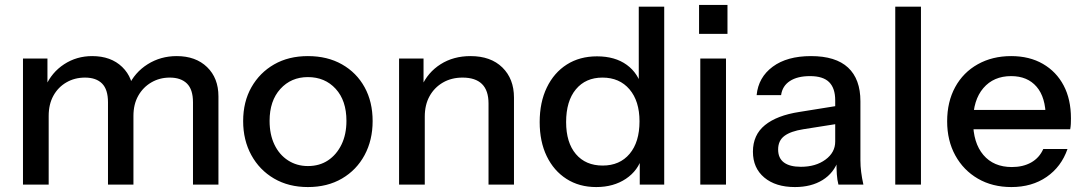

<svg xmlns="http://www.w3.org/2000/svg" viewBox="-20 -747 4387 777"><path d="M73 0V-510H172V-390H177V0ZM417 0V-333Q417 -385 393 -409Q369 -433 324 -433Q282 -433 248.5 -413.5Q215 -394 196 -359.5Q177 -325 177 -278L164 -397Q189 -454 239.5 -487Q290 -520 353 -520Q429 -520 474.5 -476Q520 -432 520 -360V0ZM761 0V-333Q761 -385 736.5 -409Q712 -433 667 -433Q626 -433 592.5 -413.5Q559 -394 539.5 -359.5Q520 -325 520 -278L499 -397Q525 -454 577.5 -487Q630 -520 695 -520Q772 -520 818 -475.5Q864 -431 864 -357V0Z M1226 10Q1148 10 1089 -24.5Q1030 -59 997 -119.5Q964 -180 964 -257Q964 -335 997.5 -394Q1031 -453 1089.5 -486.5Q1148 -520 1226 -520Q1305 -520 1364 -486.5Q1423 -453 1455.5 -394Q1488 -335 1488 -257Q1488 -180 1455.5 -119.5Q1423 -59 1364 -24.5Q1305 10 1226 10ZM1226 -75Q1273 -75 1307.5 -98Q1342 -121 1362 -162Q1382 -203 1382 -258Q1382 -340 1338.5 -387.5Q1295 -435 1226 -435Q1158 -435 1114.5 -387Q1071 -339 1071 -258Q1071 -203 1090.5 -162Q1110 -121 1145.5 -98Q1181 -75 1226 -75Z M1595 0V-510H1694V-390H1699V0ZM1957 0V-328Q1957 -381 1930.5 -407Q1904 -433 1852 -433Q1807 -433 1772.5 -413Q1738 -393 1718.5 -358Q1699 -323 1699 -275L1686 -397Q1711 -454 1763 -487Q1815 -520 1884 -520Q1966 -520 2013 -474Q2060 -428 2060 -352V0Z M2569 0V-117L2579 -114Q2563 -57 2513 -23.5Q2463 10 2393 10Q2324 10 2272.5 -23Q2221 -56 2192.5 -115Q2164 -174 2164 -253Q2164 -333 2193 -393Q2222 -453 2274 -486Q2326 -519 2396 -519Q2469 -519 2516.5 -484.5Q2564 -450 2579 -388L2565 -386V-720H2668V0ZM2419 -77Q2488 -77 2528 -124.5Q2568 -172 2568 -256Q2568 -338 2527.5 -385.5Q2487 -433 2418 -433Q2350 -433 2310.5 -385.5Q2271 -338 2271 -253Q2271 -170 2310.5 -123.5Q2350 -77 2419 -77Z M2814 0V-510H2918V0ZM2809 -610V-727H2924V-610Z M3373 0Q3368 -19 3366.5 -42Q3365 -65 3365 -98H3360V-341Q3360 -390 3335.5 -414.5Q3311 -439 3258 -439Q3207 -439 3176.5 -419Q3146 -399 3141 -362H3042Q3049 -434 3107 -477Q3165 -520 3262 -520Q3362 -520 3412 -473.5Q3462 -427 3462 -337V-98Q3462 -75 3465 -51Q3468 -27 3474 0ZM3197 10Q3119 10 3073 -28.5Q3027 -67 3027 -133Q3027 -201 3075.5 -240.5Q3124 -280 3215 -294L3383 -321V-248L3231 -224Q3180 -216 3154.5 -197Q3129 -178 3129 -142Q3129 -107 3152.5 -89.5Q3176 -72 3221 -72Q3281 -72 3320.5 -101Q3360 -130 3360 -174L3373 -100Q3355 -47 3309 -18.5Q3263 10 3197 10Z M3603 0V-720H3707V0Z M4073 10Q3996 10 3937.5 -24Q3879 -58 3846 -118Q3813 -178 3813 -256Q3813 -335 3845.5 -394.5Q3878 -454 3937 -487Q3996 -520 4072 -520Q4146 -520 4200.5 -488.5Q4255 -457 4284.5 -401Q4314 -345 4314 -268Q4314 -256 4313.5 -245.5Q4313 -235 4311 -224H3883V-302H4238L4212 -271Q4212 -353 4175 -396Q4138 -439 4072 -439Q4001 -439 3959.5 -390.5Q3918 -342 3918 -256Q3918 -169 3959.5 -120Q4001 -71 4075 -71Q4120 -71 4153 -89.5Q4186 -108 4202 -144H4300Q4275 -72 4215.5 -31Q4156 10 4073 10Z"/></svg>

Font: Instrument Sans Medium
Style: Regular
Weight: 500
Designer: Rodrigo Fuenzalida
Foundry: fragTYPE
Version: Version 1.000;gftools[0.9.28]